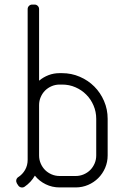

<svg xmlns="http://www.w3.org/2000/svg" viewBox="-20 -820 566 840"><path d="M151 -140V-360C151 -372.3 153.3 -384 158 -395C162.7 -406 169.1 -415.6 177.2 -423.8C185.4 -431.9 195 -438.3 206 -443C217 -447.7 228.7 -450 241 -450H252C272.7 -450 292 -446.1 310 -438.2C328 -430.4 343.8 -419.8 357.2 -406.2C370.8 -392.8 381.4 -376.8 389.2 -358.5C397.1 -340.2 401 -320.7 401 -300V-140C401 -127.7 398.7 -116 394 -105C389.3 -94 382.9 -84.4 374.8 -76.2C366.6 -68.1 357 -61.7 346 -57C335 -52.3 323.3 -50 311 -50H241C228.7 -50 217 -52.3 206 -57C195 -61.7 185.4 -68.1 177.2 -76.2C169.1 -84.4 162.7 -94 158 -105C153.3 -116 151 -127.7 151 -140ZM101 -780V-120.5C101 -104.5 97.2 -89.9 89.8 -76.8C82.2 -63.6 72.2 -53 59.5 -45C54.8 -41.7 52.1 -37.4 51.2 -32.2C50.4 -27.1 51.3 -22.2 54 -17.5L59.5 -9C62.5 -4.3 66.8 -1.4 72.2 -0.2C77.8 0.9 82.8 0 87.5 -3C106.5 -16 121.5 -32.2 132.5 -51.5C145.5 -35.5 161.3 -22.9 180 -13.8C198.7 -4.6 219 0 241 0H311C330.3 0 348.5 -3.7 365.5 -11C382.5 -18.3 397.3 -28.3 410 -41C422.7 -53.7 432.7 -68.5 440 -85.5C447.3 -102.5 451 -120.7 451 -140V-300C451 -327.7 445.8 -353.7 435.2 -378C424.8 -402.3 410.5 -423.5 392.5 -441.5C374.5 -459.5 353.3 -473.8 329 -484.2C304.7 -494.8 278.7 -500 251 -500H241C223.7 -500 207.4 -497.1 192.2 -491.2C177.1 -485.4 163.3 -477.3 151 -467V-780C151 -785.7 149.1 -790.4 145.2 -794.2C141.4 -798.1 136.7 -800 131 -800H121C115.3 -800 110.6 -798.1 106.8 -794.2C102.9 -790.4 101 -785.7 101 -780Z"/></svg>

Font: lerotica
Style: Regular
Weight: 400
Designer: defharo
Foundry: deFharo
Version: Version 1.001 2011